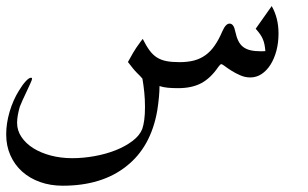

<svg xmlns="http://www.w3.org/2000/svg" viewBox="-20 -336 993 620"><path d="M439.9 -82Q437 -85.4 435.1 -87.6Q433.1 -89.8 432.1 -90.8L420.9 -102.1Q415.5 -107.4 408.9 -115.7Q402.3 -124 393.1 -135.7Q399.9 -148.4 409.4 -164.8Q418.9 -181.2 433.1 -200.2L440.9 -210.4Q452.1 -188 462.9 -173.3Q473.6 -158.7 486.8 -150.4Q500 -142.1 517.3 -138.7Q534.7 -135.3 559.6 -135.3Q585.9 -135.3 606.4 -140.6Q627 -146 643.6 -158Q660.2 -169.9 673.3 -189Q686.5 -208 698.2 -235.4Q709 -259.8 721.2 -259.8Q734.9 -259.8 739.7 -234.4Q743.7 -215.8 749.8 -203.6Q755.9 -191.4 765.6 -184.1Q775.4 -176.8 789.3 -173.6Q803.2 -170.4 822.8 -170.4L836.9 -170.9Q835.9 -183.1 834 -192.6Q832 -202.1 828.4 -210.4Q824.7 -218.8 819.1 -226.6Q813.5 -234.4 805.7 -243.2L857.4 -316.4Q879.4 -277.8 879.4 -228Q879.4 -198.2 872.6 -172.4Q865.7 -146.5 853.5 -127.2Q841.3 -107.9 824.7 -96.9Q808.1 -85.9 788.1 -85.9Q771.5 -85.9 755.9 -92.8Q740.2 -99.6 727.5 -107.7Q714.8 -115.7 706.1 -122.3Q697.3 -128.9 694.8 -128.9Q691.4 -128.9 685.1 -120.1Q660.2 -83.5 629.9 -67.4Q599.6 -51.3 555.2 -51.3Q536.6 -51.3 521.7 -52.7Q506.8 -54.2 495.1 -58.1Q495.1 -25.9 487.8 21Q467.3 138.7 388.2 200.7Q309.1 263.7 182.6 263.7Q142.6 263.7 109.1 251.7Q75.7 239.7 51.5 218Q27.3 196.3 13.7 165.8Q0 135.3 0 97.7Q0 62.5 11 24.9Q22 -12.7 41.5 -43.9Q52.7 -62.5 63.2 -73.7Q73.7 -85 80.1 -85Q83.5 -85 83.5 -81.5Q83.5 -78.6 78.1 -66.7Q72.8 -54.7 65.9 -40.3Q59.1 -25.9 52.7 -12Q46.4 2 43.9 8.8Q40 22.5 37.6 35.4Q35.2 48.3 35.2 61Q35.2 85.4 49.3 106.4Q63.5 127.4 87.6 142.6Q111.8 157.7 144.3 166.3Q176.8 174.8 212.9 174.8Q248.5 174.8 285.2 168.2Q321.8 161.6 353.3 149.2Q384.8 136.7 408 119.1Q431.2 101.6 439.5 80.1Q443.4 68.8 445.8 51.3Q448.2 33.7 448.2 9.3Q448.2 -14.2 446 -36.9Q443.8 -59.6 439.9 -82Z"/></svg>

Font: HM XNiloofar
Style: Regular
Weight: 400
Designer: Hossein Movahhedian
Version: Version 2.8, 2015